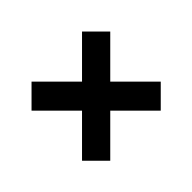

<svg xmlns="http://www.w3.org/2000/svg" viewBox="-98 -638 683 683"><g transform="rotate(-45 244.0 -296.0)"><path d="M371 -494 442 -423 117 -98 46 -169ZM443 -170 370 -97 45 -422 118 -495Z"/></g></svg>

Font: Gemunu Libre ExtraLight ExtraBold
Style: Regular
Weight: 800
Version: Version 1.100